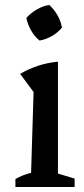

<svg xmlns="http://www.w3.org/2000/svg" viewBox="-20 -752 339 772"><path d="M42 0V-32Q56 -40 71.5 -46.5Q87 -53 105 -57L115 -382L61 -455Q95 -475 133 -487.5Q171 -500 213 -504V-54L280 -34V0ZM178 -732Q198 -714 211.5 -690Q225 -666 229 -641Q213 -621 188.5 -607Q164 -593 139 -589Q119 -605 105 -629.5Q91 -654 86 -680Q104 -700 128 -714Q152 -728 178 -732Z"/></svg>

Font: Piazzolla Thin SemiBold
Style: Regular
Weight: 600
Version: Version 2.005